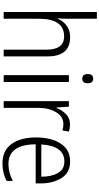

<svg xmlns="http://www.w3.org/2000/svg" viewBox="358 -1158 810 1566"><g transform="rotate(90 763.0 -375.0)"><path d="M133 -760H78V0H133V-289Q133 -493 277 -493Q385 -493 385 -349V0H440V-356Q440 -542 284 -542Q226 -542 188 -512.5Q150 -483 133 -442H129Q133 -474 133 -518Z M622 -730Q584 -730 584 -686Q584 -641 622 -641Q659 -641 659 -686Q659 -730 622 -730ZM649 -532H593V0H649Z M995 -541Q943 -541 910 -507.5Q877 -474 860 -430H857L850 -532H805V0H860V-285Q860 -369 895.5 -428Q931 -487 992 -487Q1020 -487 1044 -479L1053 -532Q1026 -541 995 -541Z M1297 -542Q1202 -542 1151.5 -465.5Q1101 -389 1101 -263Q1101 -139 1154 -64.5Q1207 10 1314 10Q1392 10 1456 -24V-75Q1390 -39 1317 -39Q1159 -39 1157 -261H1476V-301Q1476 -402 1432 -472Q1388 -542 1297 -542ZM1297 -495Q1362 -495 1392 -441Q1422 -387 1421 -307H1158Q1170 -495 1297 -495Z"/></g></svg>

Font: Noto Sans UI SemiCondensed Light
Style: Regular
Weight: 300
Width: 4
Designer: Monotype Design Team
Foundry: Monotype Imaging Inc.
Version: Version 1.901